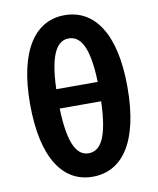

<svg xmlns="http://www.w3.org/2000/svg" viewBox="-90 -882 795 967"><g transform="rotate(-10 307.5 -399.0)"><path d="M413 -353C407 -160 364 -106 306 -106C251 -106 207 -160 201 -353ZM201 -452C207 -641 252 -693 306 -693C363 -693 407 -641 413 -452ZM306 -812C157 -812 58 -677 58 -401C58 -120 157 14 306 14C458 14 556 -120 556 -401C556 -676 458 -812 306 -812Z"/></g></svg>

Font: Kinto Sans
Style: Bold
Weight: 700
Designer: Authors: Ryoko NISHIZUKA  (kana & ideographs); Paul D. Hunt (Latin, Greek & Cyrillic); Wenlong ZHANG  (bopomofo); Sandol
Foundry: Adobe Systems Incorporated, ookami Inc.
Version: Version 0.001